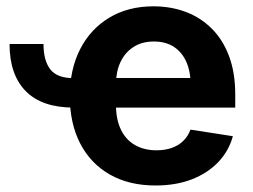

<svg xmlns="http://www.w3.org/2000/svg" viewBox="-20 -568 790 599"><path d="M209.5 -232.4Q110.8 -232.4 60.3 -283.7Q9.8 -335 9.8 -430.7H115.7Q115.7 -378.9 137 -351.6Q158.2 -324.2 209.5 -324.2ZM465.3 10.7Q382.8 10.7 322.8 -23.4Q262.7 -57.6 230.2 -120.4Q197.8 -183.1 197.8 -268.1Q197.8 -351.6 230 -414.6Q262.2 -477.5 321 -512.9Q379.9 -548.3 458.5 -548.3Q512.7 -548.3 559.1 -531Q605.5 -513.7 640.4 -479Q675.3 -444.3 694.6 -392.8Q713.9 -341.3 713.9 -273.4V-232.4H256.3V-324.7H643.1L575.2 -300.3Q575.2 -342.3 562 -373.3Q548.8 -404.3 523.2 -421.4Q497.6 -438.5 460 -438.5Q422.4 -438.5 396 -421.1Q369.6 -403.8 355.7 -374Q341.8 -344.2 341.8 -305.7V-241.2Q341.8 -195.3 357.4 -163.3Q373 -131.3 401.6 -115.2Q430.2 -99.1 468.3 -99.1Q494.1 -99.1 515.4 -106.4Q536.6 -113.8 551.5 -128.2Q566.4 -142.6 574.2 -163.6L706.5 -143.1Q693.8 -96.7 660.9 -62.3Q627.9 -27.8 578.4 -8.5Q528.8 10.7 465.3 10.7Z"/></svg>

Font: Inter 17pt
Style: Bold
Weight: 700
Version: Version 4.001;git-66647c0bb